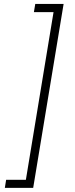

<svg xmlns="http://www.w3.org/2000/svg" viewBox="-20 -792 372 949"><path d="M3.9 136.7 10.3 96.7H107.9L244.6 -731.9H147.5L154.3 -772.5H294.4L144 136.7Z"/></svg>

Font: Inter ExtraLight
Style: Italic
Weight: 250
Italic angle: -9.3988°
Designer: Rasmus Andersson
Foundry: rsms
Version: Version 4.001;git-66647c0bb